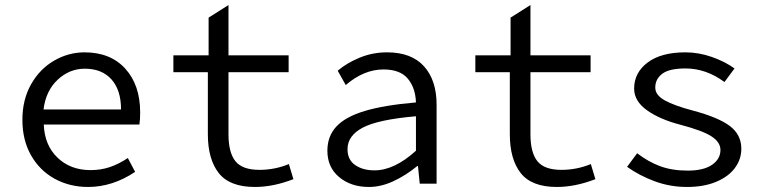

<svg xmlns="http://www.w3.org/2000/svg" viewBox="-20 -730 3040 763"><path d="M69 -254Q69 -334 103.5 -395Q138 -456 195 -489Q252 -522 316 -522Q419 -522 478 -457Q537 -392 537 -283Q537 -255 534 -235H154Q157 -153 208.5 -103.5Q260 -54 340 -54Q381 -54 416.5 -66Q452 -78 488 -102L517 -47Q427 13 330 13Q257 13 197.5 -19.5Q138 -52 103.5 -112.5Q69 -173 69 -254ZM461 -295Q461 -372 423 -414.5Q385 -457 317 -457Q256 -457 209 -413Q162 -369 153 -295Z M806 -197V-443H669V-510H809V-660L888 -710V-510H1127V-443H888V-196Q888 -124 915.5 -89.5Q943 -55 1011 -55Q1072 -55 1128 -78L1146 -18Q1066 13 993 13Q893 13 849.5 -42Q806 -97 806 -197Z M1281 -131Q1281 -189 1317 -227.5Q1353 -266 1429.5 -289Q1506 -312 1633 -323Q1631 -381 1600.5 -417.5Q1570 -454 1504 -454Q1426 -454 1354 -392L1322 -449Q1357 -479 1408.5 -500.5Q1460 -522 1518 -522Q1615 -522 1665 -466.5Q1715 -411 1715 -314V0H1648L1641 -70H1638Q1593 -33 1543.5 -10Q1494 13 1446 13Q1375 13 1328 -26Q1281 -65 1281 -131ZM1633 -131V-268Q1483 -255 1422 -223Q1361 -191 1361 -137Q1361 -95 1391.5 -74Q1422 -53 1468 -53Q1547 -53 1633 -131Z M2006 -197V-443H1869V-510H2009V-660L2088 -710V-510H2327V-443H2088V-196Q2088 -124 2115.5 -89.5Q2143 -55 2211 -55Q2272 -55 2328 -78L2346 -18Q2266 13 2193 13Q2093 13 2049.5 -42Q2006 -97 2006 -197Z M2472 -67 2512 -121Q2556 -87 2603.5 -69.5Q2651 -52 2713 -52Q2776 -52 2809.5 -75Q2843 -98 2843 -134Q2843 -165 2807.5 -188Q2772 -211 2685 -234Q2603 -255 2551.5 -291.5Q2500 -328 2500 -378Q2500 -441 2553.5 -481.5Q2607 -522 2704 -522Q2756 -522 2808 -504Q2860 -486 2899 -458L2859 -404Q2786 -458 2704 -458Q2640 -458 2612 -437Q2584 -416 2584 -382Q2584 -352 2622 -331Q2660 -310 2732 -291Q2834 -264 2880 -229.5Q2926 -195 2926 -139Q2926 -97 2900.5 -62.5Q2875 -28 2826 -7.5Q2777 13 2710 13Q2643 13 2582 -9.5Q2521 -32 2472 -67Z"/></svg>

Font: Office Code Pro
Style: Regular
Weight: 400
Designer: Nathan Rutzky & Paul D. Hunt
Foundry: Adobe Systems Incorporated
Version: Version 1.004